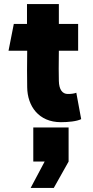

<svg xmlns="http://www.w3.org/2000/svg" viewBox="-20 -588 460 946"><path d="M280 14C316 14 358 10 380 -1L356 -131C343 -126 328 -125 314 -125C287 -125 271 -147 270 -189C269 -229 269 -258 270 -338H365V-470H270V-568H113V-470H48L22 -338H114C113 -255 113 -221 114 -158C115 -66 170 14 280 14ZM131 338H245L318 208V40H144V208H200Z"/></svg>

Font: Kreadon Extra Bold
Style: Regular
Weight: 800
Designer: kohakuno
Foundry: StudioGnu
Version: Version 1.000;Glyphs 3.1.2 (3151)